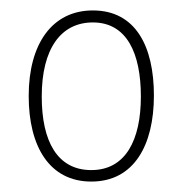

<svg xmlns="http://www.w3.org/2000/svg" viewBox="-20 -744 349 368"><path d="M275 -561C275 -655 240 -724 158 -724C80 -724 35 -660 35 -560C35 -463 75 -396 155 -396C237 -396 275 -466 275 -561ZM60 -559C60 -651 97 -701 158 -701C223 -701 250 -642 250 -559C250 -476 221 -418 155 -418C90 -418 60 -473 60 -559Z"/></svg>

Font: Noto Sans Sinhala Condensed Thin
Style: Regular
Weight: 100
Width: 3
Designer: Jelle Bosma - Monotype Design Team
Foundry: Monotype Imaging Inc.
Version: Version 2.006